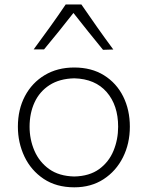

<svg xmlns="http://www.w3.org/2000/svg" viewBox="-20 -818 653 849"><path d="M308.6 10.3Q229 10.3 173.1 -27.1Q117.2 -64.5 88.1 -125.7Q59.1 -187 59.1 -257.8Q59.1 -334 90.3 -393.1Q121.6 -452.1 177.7 -485.8Q233.9 -519.5 308.1 -519.5Q384.8 -519.5 439.9 -485.1Q495.1 -450.7 524.7 -391.4Q554.2 -332 554.2 -257.8Q554.2 -183.1 523.7 -122.3Q493.2 -61.5 438 -25.6Q382.8 10.3 308.6 10.3ZM308.6 -37.6Q375.5 -39.1 418.5 -70.3Q461.4 -101.6 481.9 -151.4Q502.4 -201.2 502.4 -257.8Q502.4 -352.5 451.7 -410.9Q400.9 -469.2 308.6 -471.7Q243.2 -470.2 199 -441.7Q154.8 -413.1 132.8 -365.2Q110.8 -317.4 110.8 -257.8Q110.8 -201.2 132.3 -151.4Q153.8 -101.6 197.5 -70.3Q241.2 -39.1 308.6 -37.6ZM435.5 -597.7Q402.3 -638.2 369.4 -679.2Q336.4 -720.2 304.7 -760.7Q273.4 -720.7 241 -680.4Q208.5 -640.1 174.8 -599.6H128.9Q166 -649.9 201.7 -699.5Q237.3 -749 270.5 -798.3H339.8Q373.5 -749 408.7 -699.2Q443.8 -649.4 481 -599.1Z"/></svg>

Font: Pinar-FD Light
Style: Regular
Weight: 300
Designer: Amin Abedi
Version: Version 2.000